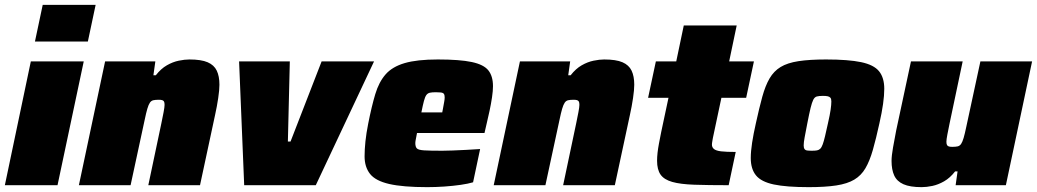

<svg xmlns="http://www.w3.org/2000/svg" viewBox="-25 -763 4272 791"><path d="M119 -592 151 -743H369L337 -592ZM-5 0 102 -510H320L212 0Z M300 0 408 -510H615L607 -453H617Q638 -480 662.5 -494Q687 -508 711.5 -513Q736 -518 755 -518Q804 -518 830.5 -506.5Q857 -495 868 -472Q879 -449 879 -414Q879 -393 874 -359Q869 -325 861 -289L799 0H586L640 -256Q645 -280 649 -301Q653 -322 653 -331Q653 -341 650.5 -345Q648 -349 643 -350.5Q638 -352 629 -352Q615 -352 606.5 -350Q598 -348 592.5 -340Q587 -332 582 -315Q577 -298 571 -269L513 0Z M981 0 960 -510H1169L1161 -180H1172L1300 -510H1516L1276 0Z M1735 8Q1635 8 1578.5 -5Q1522 -18 1499.5 -46.5Q1477 -75 1477 -119Q1477 -147 1480.5 -180.5Q1484 -214 1492 -254Q1506 -325 1521 -375Q1536 -425 1563.5 -456.5Q1591 -488 1642 -503Q1693 -518 1779 -518Q1869 -518 1918.5 -507.5Q1968 -497 1987 -473Q2006 -449 2006 -408Q2006 -389 2002 -362Q1998 -335 1992 -307Q1986 -279 1980 -254L1971 -215H1693Q1692 -208 1689 -194Q1686 -180 1686 -174Q1686 -158 1692.5 -151.5Q1699 -145 1722.5 -143.5Q1746 -142 1797 -142Q1814 -142 1839.5 -143Q1865 -144 1894.5 -145.5Q1924 -147 1953 -149L1924 -12Q1904 -6 1873 -1.5Q1842 3 1806 5.5Q1770 8 1735 8ZM1711 -300H1797L1800 -316Q1803 -333 1805 -343.5Q1807 -354 1807 -362Q1807 -372 1803.5 -376.5Q1800 -381 1792 -382Q1784 -383 1771 -383Q1755 -383 1746 -381Q1737 -379 1731.5 -371.5Q1726 -364 1721.5 -347Q1717 -330 1711 -300Z M2009 0 2117 -510H2324L2316 -453H2326Q2347 -480 2371.5 -494Q2396 -508 2420.5 -513Q2445 -518 2464 -518Q2513 -518 2539.5 -506.5Q2566 -495 2577 -472Q2588 -449 2588 -414Q2588 -393 2583 -359Q2578 -325 2570 -289L2508 0H2295L2349 -256Q2354 -280 2358 -301Q2362 -322 2362 -331Q2362 -341 2359.5 -345Q2357 -349 2352 -350.5Q2347 -352 2338 -352Q2324 -352 2315.5 -350Q2307 -348 2301.5 -340Q2296 -332 2291 -315Q2286 -298 2280 -269L2222 0Z M2977 0Q2892 0 2835 -2Q2778 -4 2744.5 -13.5Q2711 -23 2696.5 -43.5Q2682 -64 2682 -101Q2682 -116 2684 -134Q2686 -152 2690 -173Q2694 -194 2699 -219L2729 -360H2645L2677 -510H2761L2792 -658H3010L2979 -510H3081L3049 -360H2947L2912 -195Q2911 -189 2910 -183.5Q2909 -178 2908.5 -174Q2908 -170 2908 -167Q2908 -156 2916.5 -149Q2925 -142 2946 -139.5Q2967 -137 3006 -137Z M3307 8Q3215 8 3163 -3Q3111 -14 3089.5 -40.5Q3068 -67 3068 -112Q3068 -139 3073.5 -175Q3079 -211 3089 -255Q3103 -319 3115.5 -364.5Q3128 -410 3145.5 -440Q3163 -470 3191 -487Q3219 -504 3264.5 -511Q3310 -518 3378 -518Q3470 -518 3522.5 -507Q3575 -496 3596.5 -469.5Q3618 -443 3618 -397Q3618 -370 3613 -334.5Q3608 -299 3598 -255Q3584 -191 3571 -145.5Q3558 -100 3540.5 -70Q3523 -40 3494.5 -23Q3466 -6 3420.5 1Q3375 8 3307 8ZM3320 -142Q3333 -142 3341 -143.5Q3349 -145 3354.5 -150.5Q3360 -156 3364.5 -168.5Q3369 -181 3374 -202Q3379 -223 3386 -255Q3394 -290 3397 -311Q3400 -332 3400 -345Q3400 -356 3396 -360.5Q3392 -365 3384.5 -366.5Q3377 -368 3365 -368Q3349 -368 3340 -365.5Q3331 -363 3325.5 -352Q3320 -341 3314.5 -318.5Q3309 -296 3301 -255Q3294 -219 3290 -197.5Q3286 -176 3286 -164Q3286 -154 3289.5 -149Q3293 -144 3300.5 -143Q3308 -142 3320 -142Z M3772 8Q3724 8 3697 -4Q3670 -16 3659 -40Q3648 -64 3648 -100Q3648 -121 3654 -155Q3660 -189 3667 -225L3728 -510H3941L3887 -254Q3882 -230 3878 -209Q3874 -188 3874 -179Q3874 -170 3876.5 -165.5Q3879 -161 3884.5 -159.5Q3890 -158 3898 -158Q3912 -158 3920.5 -160Q3929 -162 3934.5 -170Q3940 -178 3945 -195Q3950 -212 3956 -241L4014 -510H4227L4119 0H3912L3920 -57H3910Q3889 -30 3864.5 -16Q3840 -2 3816 3Q3792 8 3772 8Z"/></svg>

Font: Saira Thin Black
Style: Italic
Weight: 900
Italic angle: -12°
Version: Version 1.101